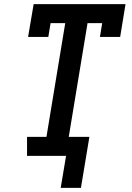

<svg xmlns="http://www.w3.org/2000/svg" viewBox="-20 -755 640 930"><path d="M274 155 300 0H111V-92H205L296 -643H225L214 -576H116L143 -735H588L562 -576H464L475 -643H404L313 -92H413L372 155Z"/></svg>

Font: Iosevka Etoile SmBdObl
Style: Regular
Weight: 600
Italic angle: -9°
Designer: Belleve Invis
Foundry: Belleve Invis
Version: Version 15.5.2; ttfautohint (v1.8.4)